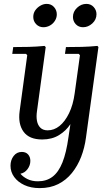

<svg xmlns="http://www.w3.org/2000/svg" viewBox="-20 -707 573 987"><path d="M184 260Q139 260 105.5 244.5Q72 229 53 203Q34 177 34 145Q34 116 50 95Q66 74 92 74Q113 74 124.5 87Q136 100 136 120Q136 143 121.5 162.5Q107 182 85 186Q98 202 121 213.5Q144 225 175 225Q219 225 250 201.5Q281 178 301 128Q321 78 332 -2L342 -69Q320 -35 283.5 -12.5Q247 10 197 10Q130 10 101 -30Q72 -70 81 -136L120 -423L114 -430H43L48 -465Q89 -465 129 -466Q169 -467 209 -471L215 -465L170 -135Q166 -108 170 -86Q174 -64 187.5 -50.5Q201 -37 225 -37Q258 -37 286 -59.5Q314 -82 335 -125Q356 -168 364 -228L391 -423L385 -430H314L319 -465Q360 -465 400.5 -466Q441 -467 481 -471L486 -465L422 0Q415 53 397 99.5Q379 146 349.5 182.5Q320 219 279 239.5Q238 260 184 260ZM203 -567Q181 -567 166 -582.5Q151 -598 151 -620Q151 -639 161 -653.5Q171 -668 187 -677.5Q203 -687 220 -687Q243 -687 257.5 -671Q272 -655 272 -633Q272 -616 262.5 -600.5Q253 -585 237 -576Q221 -567 203 -567ZM407 -567Q384 -567 369.5 -582.5Q355 -598 355 -620Q355 -647 376 -667Q397 -687 424 -687Q447 -687 461.5 -671Q476 -655 476 -634Q476 -606 454.5 -586.5Q433 -567 407 -567Z"/></svg>

Font: Brygada 1918 Medium
Style: Italic
Weight: 500
Italic angle: -8°
Designer: Mateusz Machalski | Borys Kosmynka | Przemek Hoffer
Foundry: NIEPODLEGLA 2018
Version: Version 3.006